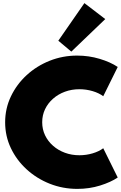

<svg xmlns="http://www.w3.org/2000/svg" viewBox="-20 -1197 778 1233"><path d="M476.5 16Q383 16 299.2 -17.2Q215.5 -50.5 151 -109.5Q86.5 -168.5 49.8 -245.8Q13 -323 13 -411.5Q13 -500 50 -577.8Q87 -655.5 151.2 -714.5Q215.5 -773.5 299 -806.8Q382.5 -840 475.5 -840Q550.5 -840 619.8 -819.2Q689 -798.5 736 -767L643 -579Q616 -599.5 574.8 -611.8Q533.5 -624 490 -624Q440 -624 396.8 -608Q353.5 -592 320.8 -563.2Q288 -534.5 269.5 -496Q251 -457.5 251 -412Q251 -366.5 269.5 -328Q288 -289.5 320.8 -260.8Q353.5 -232 396.8 -216Q440 -200 490 -200Q533.5 -200 574.8 -212.2Q616 -224.5 643 -245L736 -57Q691.5 -27 622.8 -5.5Q554 16 476.5 16ZM438 -865.5 354.5 -935.5 522 -1177 656 -1074.5Z"/></svg>

Font: Spartan Thin Black
Style: Regular
Weight: 900
Version: Version 1.004